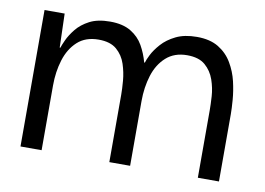

<svg xmlns="http://www.w3.org/2000/svg" viewBox="-53 -485 778 564"><g transform="rotate(10 335.5 -203.5)"><path d="M38 0V-407H98L101 -306H103Q105 -313 112.5 -329.5Q120 -346 134.5 -364Q149 -382 173 -394.5Q197 -407 234 -407Q272 -407 296 -392.5Q320 -378 333 -355Q346 -332 353 -306H355Q357 -314 365 -330Q373 -346 389 -364Q405 -382 430.5 -394.5Q456 -407 493 -407Q532 -407 557.5 -391.5Q583 -376 598 -350.5Q613 -325 619.5 -297Q626 -269 628 -243Q630 -217 630 -201V0H567V-201Q567 -218 565.5 -242.5Q564 -267 555.5 -291.5Q547 -316 528 -332.5Q509 -349 474 -349Q436 -349 411.5 -327Q387 -305 376 -269.5Q365 -234 365 -193V0H303V-201Q303 -218 301 -242.5Q299 -267 291 -291.5Q283 -316 264 -332.5Q245 -349 210 -349Q171 -349 147 -327Q123 -305 112 -269.5Q101 -234 101 -193V0Z"/></g></svg>

Font: Darker Grotesque Medium
Style: Regular
Weight: 500
Designer: Gabriel Lam
Foundry: TypeRant
Version: Version 1.000;gftools[0.9.28]